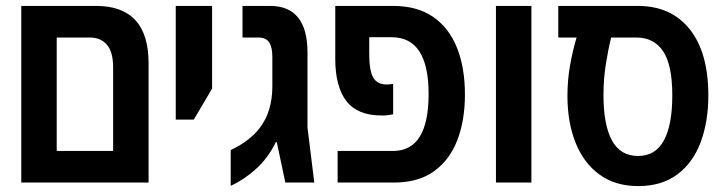

<svg xmlns="http://www.w3.org/2000/svg" viewBox="-20 -618 2457 650"><path d="M52 0V-598H305Q483 -598 483 -404V0ZM172 -107H363V-390Q363 -442 342 -466.5Q321 -491 284 -491H172Z M575 -213V-598H698V-318L636 -213Z M761 11V-110Q823 -139 858 -183Q881 -213 891.5 -248.5Q902 -284 902 -326V-425Q902 -459 891 -475Q880 -491 855 -491H801V-598H894Q1021 -598 1021 -440V-186L1044 0H946L917 -137H914Q887 -82 845.5 -45Q804 -8 761 11Z M1123 0V-107H1311Q1431 -107 1431 -300Q1431 -492 1306 -492H1230V-435Q1230 -379 1243.5 -355.5Q1257 -332 1289 -332Q1296 -332 1300.5 -332.5Q1305 -333 1311 -334V-231Q1301 -229 1292.5 -228Q1284 -227 1272 -227Q1190 -227 1152.5 -276Q1115 -325 1115 -419V-598H1311Q1392 -598 1446 -561Q1500 -524 1527 -456.5Q1554 -389 1554 -298Q1554 -210 1528 -143Q1502 -76 1449 -38Q1396 0 1314 0Z M1659 0V-598H1779V0Z M2141 12Q2063 12 2009.5 -27Q1956 -66 1928.5 -135Q1901 -204 1901 -294Q1901 -347 1910 -397.5Q1919 -448 1932 -491H1870V-598H2139Q2252 -598 2315 -519Q2378 -440 2378 -295Q2378 -206 2352 -136.5Q2326 -67 2273 -27.5Q2220 12 2141 12ZM2140 -90Q2199 -90 2227.5 -142.5Q2256 -195 2256 -295Q2256 -398 2225 -444.5Q2194 -491 2134 -491H2049Q2039 -451 2031 -400.5Q2023 -350 2023 -296Q2023 -196 2051.5 -143Q2080 -90 2140 -90Z"/></svg>

Font: Noto Sans Hebrew Condensed SemiBold
Style: Regular
Weight: 600
Width: 3
Designer: Monotype Design Team
Foundry: Monotype Imaging Inc.
Version: Version 2.004; ttfautohint (v1.8.4.7-5d5b)